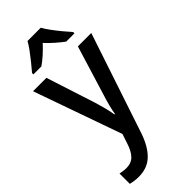

<svg xmlns="http://www.w3.org/2000/svg" viewBox="-314 -882 1105 1105"><g transform="rotate(-45 238.5 -329.0)"><path d="M2 -605H111L208 -305Q218 -272 226 -241Q234 -210 239 -179H243Q247 -205 255.5 -238Q264 -271 275 -305L367 -605H476L271 9Q243 90 198.5 132Q154 174 85 174Q65 174 48.5 171.5Q32 169 19 166V82Q29 84 42.5 86Q56 88 70 88Q110 88 134 63Q158 38 173 -10L192 -67ZM292 -832Q304 -810 324 -783Q344 -756 365.5 -730Q387 -704 406 -683V-672H339Q316 -689 289.5 -712Q263 -735 238 -762Q186 -706 137 -672H72V-683Q90 -704 111.5 -730.5Q133 -757 152.5 -783.5Q172 -810 184 -832Z"/></g></svg>

Font: Noto Sans Malayalam UI SemiCondensed Medium
Style: Regular
Weight: 500
Width: 4
Designer: Jelle Bosma - Monotype Design Team
Foundry: Monotype Imaging Inc.
Version: Version 2.104; ttfautohint (v1.8.4.7-5d5b)